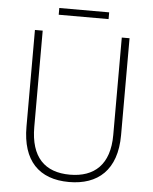

<svg xmlns="http://www.w3.org/2000/svg" viewBox="-57 -879 748 936"><g transform="rotate(5 317.0 -410.5)"><path d="M439 -831H195V-798H439ZM549 -240V-714H511V-237C511 -92 436 -26 317 -26C194 -26 124 -95 124 -243V-714H86V-241C86 -75 168 10 316 10C456 10 549 -68 549 -240Z"/></g></svg>

Font: Noto Sans Myanmar UI SemiCondensed ExtraLight
Style: Regular
Weight: 200
Width: 4
Designer: Monotype Design Team
Foundry: Monotype Imaging Inc.
Version: Version 2.103